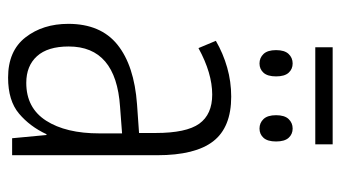

<svg xmlns="http://www.w3.org/2000/svg" viewBox="-204 -629 843 475"><g transform="rotate(90 217.5 -391.5)"><path d="M337 -793V-750H97V-793ZM137 -694Q151 -694 160 -684Q169 -674 169 -653Q169 -632 160 -622Q151 -612 137 -612Q123 -612 113.5 -622Q104 -632 104 -653Q104 -674 113.5 -684Q123 -694 137 -694ZM298 -694Q312 -694 321 -684Q330 -674 330 -653Q330 -632 321 -622Q312 -612 298 -612Q284 -612 274.5 -622Q265 -632 265 -653Q265 -674 274.5 -684Q284 -694 298 -694ZM219 -542Q295 -542 329.5 -497.5Q364 -453 364 -359V0H322L314 -85H312Q293 -44 261 -17Q229 10 172 10Q106 10 72.5 -33Q39 -76 39 -139Q39 -219 90.5 -260.5Q142 -302 238 -309L309 -314V-355Q309 -431 286 -463Q263 -495 214 -495Q161 -495 99 -461L81 -504Q112 -522 147 -532Q182 -542 219 -542ZM244 -267Q95 -257 95 -140Q95 -88 119 -61.5Q143 -35 185 -35Q247 -35 278.5 -84Q310 -133 310 -216V-272Z"/></g></svg>

Font: Noto Sans Condensed Light
Style: Regular
Weight: 300
Width: 3
Designer: Monotype Design Team
Foundry: Monotype Imaging Inc.
Version: Version 2.013; ttfautohint (v1.8.4.7-5d5b)